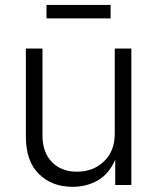

<svg xmlns="http://www.w3.org/2000/svg" viewBox="-20 -740 629 768"><path d="M270.5 7.3Q187.5 7.3 135.5 -44.2Q83.5 -95.7 83.5 -192.9V-545.9H149.9V-197.8Q149.9 -130.9 187.5 -92Q225.1 -53.2 288.1 -53.2Q352.5 -53.2 395.8 -94.2Q439 -135.3 439 -205.6V-545.9H505.4V0H440.9V-101.1Q415.5 -43.5 370.6 -18.1Q325.7 7.3 270.5 7.3ZM422.4 -720.2V-666.5H166V-720.2Z"/></svg>

Font: Inter Light
Style: Regular
Weight: 300
Designer: Rasmus Andersson
Foundry: rsms
Version: Version 4.000;git-a52131595